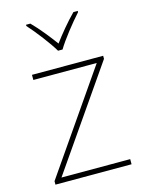

<svg xmlns="http://www.w3.org/2000/svg" viewBox="-115 -834 687 904"><g transform="rotate(-15 228.0 -381.5)"><path d="M216 -606H238C262 -647 317 -716 354 -757V-763H333C296 -726 255 -676 227 -638C199 -676 160 -726 123 -763H102V-757C139 -716 192 -647 216 -606ZM412 0V-25H77L415 -513V-528H68V-503H377L41 -17V0Z"/></g></svg>

Font: Noto Sans Meetei Mayek Thin
Style: Regular
Weight: 100
Designer: Monotype Design Team and Neelakash Kshetrimayum
Foundry: Monotype Imaging Inc.
Version: Version 2.002